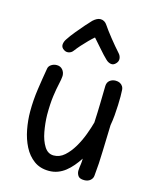

<svg xmlns="http://www.w3.org/2000/svg" viewBox="-125 -926 832 1024"><g transform="rotate(15 291.0 -414.5)"><path d="M244 12Q195 12 161 -13Q127 -38 106 -79Q85 -120 75.5 -170Q66 -220 66 -269Q66 -331 75 -393Q84 -455 94 -512Q96 -526 109.5 -535Q123 -544 140 -544Q160 -544 172 -530Q184 -516 184 -496Q183 -478 176.5 -450Q170 -422 164 -379.5Q158 -337 158 -274Q159 -228 167.5 -182Q176 -136 195.5 -105Q215 -74 247 -74Q280 -74 306.5 -97.5Q333 -121 354 -156.5Q375 -192 389.5 -231Q404 -270 412 -300Q415 -357 416 -408Q417 -459 418 -504Q419 -524 432.5 -534.5Q446 -545 465 -545Q478 -545 488 -540Q498 -535 504 -525.5Q510 -516 510 -502Q511 -492 511 -470.5Q511 -449 510 -422Q509 -395 506.5 -365.5Q504 -336 499 -309Q496 -235 494.5 -165Q493 -95 486 -27Q485 -11 472 0Q459 11 439 11Q413 11 404.5 -2Q396 -15 396 -30Q396 -39 397.5 -49Q399 -59 400.5 -71Q402 -83 402 -98Q387 -75 370 -55Q353 -35 334 -20Q315 -5 292.5 3.5Q270 12 244 12ZM207 -642Q197 -628 180.5 -625.5Q164 -623 149 -637Q139 -647 141 -661.5Q143 -676 152 -689Q167 -712 188 -737.5Q209 -763 229 -786Q249 -809 261 -821Q272 -831 282 -836Q292 -841 302 -841Q313 -841 322.5 -835.5Q332 -830 339 -819Q355 -795 384.5 -758Q414 -721 441 -691Q452 -679 453.5 -664Q455 -649 444 -637Q431 -622 415.5 -625Q400 -628 388 -640Q368 -659 343.5 -687.5Q319 -716 298 -739Q285 -728 268 -711Q251 -694 235 -676Q219 -658 207 -642Z"/></g></svg>

Font: Playpen Sans Thai
Style: Regular
Weight: 400
Designer: Sirin Gunkloy, Laura Meseguer, Veronika Burian, José Scaglione
Foundry: TypeTogether
Version: Version 2.000